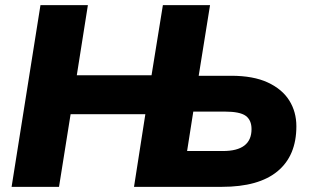

<svg xmlns="http://www.w3.org/2000/svg" viewBox="-20 -725 1203 745"><path d="M25 0 137 -705H321L278 -433H568L612 -705H795L751 -431H877Q963 -431 1019 -405Q1075 -379 1102.5 -335Q1130 -291 1130 -235Q1130 -121 1057 -60.5Q984 0 841 0H500L544 -282H254L209 0ZM706 -139H845Q956 -139 956 -224Q956 -259 933.5 -275.5Q911 -292 852 -292H730Z"/></svg>

Font: Nunito Sans Black
Style: Italic
Weight: 900
Italic angle: -9°
Designer: Vernon Adams
Foundry: Vernon Adams
Version: Version 3.006; ttfautohint (v1.8.3)